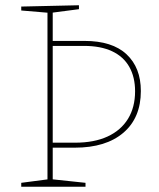

<svg xmlns="http://www.w3.org/2000/svg" viewBox="-20 -712 606 732"><path d="M61 0V-15L168 -29L161 -21V-671L168 -663L61 -672V-687L281 -692V-677L174 -663L181 -671V-549L174 -556H302Q408 -556 462.5 -505Q517 -454 517 -365Q517 -263 450.5 -206Q384 -149 265 -149H174L181 -156V-21L174 -29L306 -15V0ZM181 -161 174 -168H266Q339 -168 390 -191.5Q441 -215 468 -259Q495 -303 495 -364Q495 -418 473 -457Q451 -496 407.5 -516.5Q364 -537 300 -537H174L181 -544Z"/></svg>

Font: Bitter Thin
Style: Regular
Weight: 100
Designer: Sol Matas, and Bitter project Authors
Foundry: Sol Matas
Version: Version 2.002